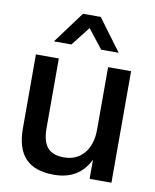

<svg xmlns="http://www.w3.org/2000/svg" viewBox="-84 -800 708 875"><g transform="rotate(10 270.0 -363.0)"><path d="M225.1 9.8Q136.2 9.8 93 -35.6Q49.8 -81.1 49.8 -174.8V-516.1H155.8V-193.8Q155.8 -133.8 179.4 -105Q203.1 -76.2 256.8 -76.2Q314.9 -76.2 349.4 -116.9Q383.8 -157.7 383.8 -228V-516.1H490.2V0H389.2V-88.9Q341.3 9.8 225.1 9.8ZM419.9 -588.9H338.9L270 -676.8L201.2 -588.9H120.1L229 -735.8H311Z"/></g></svg>

Font: Creato Display Medium
Style: Regular
Weight: 500
Version: Version 1.000